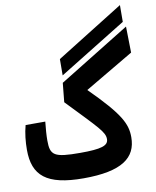

<svg xmlns="http://www.w3.org/2000/svg" viewBox="-90 -884 778 958"><g transform="rotate(-10 299.0 -405.0)"><path d="M255.9 4.4C451.2 4.4 525.4 -52.7 525.4 -156.7C525.4 -224.1 499.5 -277.8 350.1 -426.3L597.7 -572.3L595.2 -704.6L235.8 -482.9L226.1 -386.2C374 -231.4 404.3 -204.6 404.3 -168.5C404.3 -134.8 367.7 -123.5 261.2 -123.5C128.4 -123.5 109.9 -137.2 109.9 -212.9C109.9 -238.8 112.3 -271.5 116.2 -307.6H16.6C5.9 -269 1.5 -224.6 1.5 -184.6C1.5 -53.7 68.4 4.4 255.9 4.4ZM241.7 -519.5 583.5 -730.5 584 -815.4 242.2 -602.1Z"/></g></svg>

Font: Cascadia Code PL SemiBold
Style: Regular
Weight: 600
Monospace: yes
Designer: Aaron Bell
Foundry: Saja Typeworks
Version: Version 2404.023